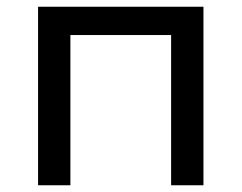

<svg xmlns="http://www.w3.org/2000/svg" viewBox="-20 -550 717 570"><path d="M584 0H488V-446H189V0H93V-530H584Z"/></svg>

Font: Argentum Novus
Style: Regular
Weight: 400
Designer: Julieta Ulanovsky
Foundry: Julieta Ulanovsky
Version: Version 7.20;July 27, 2021;FontCreator 13.0.0.2683 64-bit